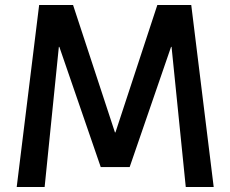

<svg xmlns="http://www.w3.org/2000/svg" viewBox="-20 -750 924 770"><path d="M47 0 137 -730H273L441 -219H443L611 -730H747L837 0H725L668 -562H666L500 -80H384L218 -562H216L159 0Z"/></svg>

Font: M PLUS 2 Medium
Style: Regular
Weight: 500
Designer: Coji Morishita
Foundry: UNDERFOREST DESIGN
Version: Version 1.001